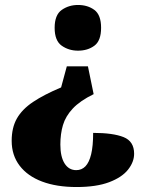

<svg xmlns="http://www.w3.org/2000/svg" viewBox="-20 -561 597 773"><path d="M334 -294 357 -182Q302 -155 273 -124Q244 -93 233.5 -57.5Q223 -22 223 21Q223 70 240 97Q257 124 287 124Q309 124 324 108.5Q339 93 347 60Q355 27 355 -26Q435 -26 477.5 -9Q520 8 520 58Q520 91 495.5 122Q471 153 419.5 172.5Q368 192 288 192Q208 192 149.5 170Q91 148 59 106Q27 64 27 6Q27 -47 48 -84Q69 -121 113 -150.5Q157 -180 226 -209L249 -294ZM294 -541Q333 -541 360 -521Q387 -501 387 -449Q387 -397 360 -377Q333 -357 294 -357Q257 -357 228.5 -377Q200 -397 200 -449Q200 -501 228.5 -521Q257 -541 294 -541Z"/></svg>

Font: Noto Serif Gujarati Black
Style: Regular
Weight: 900
Version: Version 2.102